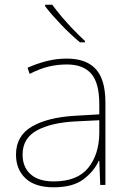

<svg xmlns="http://www.w3.org/2000/svg" viewBox="-20 -786 551 816"><path d="M264 -537Q346 -537 387 -492.5Q428 -448 428 -350V0H406L402 -103H400Q379 -57 334 -23.5Q289 10 208 10Q129 10 88.5 -28Q48 -66 48 -129Q48 -208 114.5 -247.5Q181 -287 299 -294L402 -300V-343Q402 -433 368 -472.5Q334 -512 264 -512Q224 -512 186.5 -503Q149 -494 106 -472L97 -498Q137 -516 178.5 -526.5Q220 -537 264 -537ZM301 -270Q199 -265 137.5 -232Q76 -199 76 -129Q76 -76 110 -45.5Q144 -15 208 -15Q308 -15 354.5 -72Q401 -129 402 -220V-275ZM202 -766Q217 -745 241 -716.5Q265 -688 292 -660Q319 -632 341 -612V-606H320Q280 -639 239 -682Q198 -725 172 -759V-766Z"/></svg>

Font: Noto Sans Thin
Style: Regular
Weight: 100
Designer: Monotype Design Team
Foundry: Monotype Imaging Inc.
Version: Version 2.007